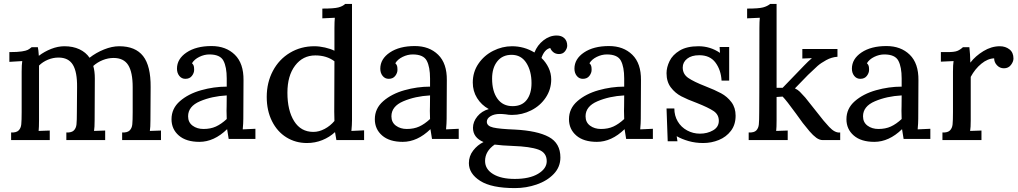

<svg xmlns="http://www.w3.org/2000/svg" viewBox="-20 -712 5217 984"><path d="M805 6H606V-33H607Q633 -32 644.5 -43.5Q656 -55 658 -74.5Q660 -94 660 -138V-265Q660 -342 637 -378.5Q614 -415 562 -415Q534 -415 506.5 -404Q479 -393 458 -374Q466 -347 466 -310L465 -96Q465 -59 462 -41L519 -43V6H320V-33H321Q347 -32 358.5 -43.5Q370 -55 372 -74.5Q374 -94 374 -138L375 -265Q376 -343 353.5 -380Q331 -417 280 -417Q252 -417 225.5 -406Q199 -395 180 -376V-330V-96Q180 -59 178 -41L235 -43V6H37V-33H38Q64 -32 75.5 -43.5Q87 -55 89 -74.5Q91 -94 91 -138V-345Q91 -380 94 -399L28 -395V-445H29Q70 -445 92 -448.5Q114 -452 122.5 -456.5Q131 -461 142 -470H174Q177 -458 179 -426Q208 -448 242.5 -461.5Q277 -475 310 -475Q354 -475 387 -459.5Q420 -444 439 -416Q472 -442 513 -458.5Q554 -475 591 -475Q674 -475 713.5 -424.5Q753 -374 752 -265L751 -96Q751 -59 748 -41L805 -43Z M1228 -301 1227 -103Q1227 -81 1224 -49L1289 -52V0H1152Q1148 -21 1144 -50Q1077 15 1002 15Q934 15 896.5 -17.5Q859 -50 859 -101Q859 -156 902 -193.5Q945 -231 1010.5 -249.5Q1076 -268 1142 -268V-310Q1142 -369 1125 -401Q1108 -433 1053 -433Q1027 -433 1001.5 -420.5Q976 -408 964 -388Q971 -381 973 -374Q975 -367 975 -354Q975 -338 963.5 -323Q952 -308 930 -308Q911 -308 899 -323Q887 -338 887 -360Q887 -410 936 -443Q985 -476 1064 -476Q1138 -476 1183.5 -431.5Q1229 -387 1228 -301ZM944 -116Q944 -85 967 -68Q990 -51 1023 -51Q1059 -51 1086.5 -63.5Q1114 -76 1142 -102Q1141 -116 1141 -144Q1141 -149 1141.5 -166.5Q1142 -184 1142 -223Q1066 -219 1005 -193Q944 -167 944 -116Z M1846 6H1704Q1698 -25 1697 -35Q1669 -9 1632 6Q1595 21 1553 21Q1495 21 1448 -8Q1401 -37 1374 -91Q1347 -145 1347 -215Q1347 -289 1378.5 -348.5Q1410 -408 1466 -441.5Q1522 -475 1591 -475Q1617 -475 1645.5 -468.5Q1674 -462 1694 -452V-568Q1694 -600 1696 -621L1632 -618V-668H1633Q1692 -668 1714.5 -674Q1737 -680 1749 -692H1784V-96Q1784 -73 1781 -41L1846 -44ZM1693 -140 1694 -398Q1654 -428 1596 -428Q1532 -428 1492.5 -376Q1453 -324 1453 -237Q1453 -146 1487.5 -91Q1522 -36 1586 -36Q1615 -36 1644 -51.5Q1673 -67 1694 -92Q1693 -107 1693 -140Z M2270 -301 2269 -103Q2269 -81 2266 -49L2331 -52V0H2194Q2190 -21 2186 -50Q2119 15 2044 15Q1976 15 1938.5 -17.5Q1901 -50 1901 -101Q1901 -156 1944 -193.5Q1987 -231 2052.5 -249.5Q2118 -268 2184 -268V-310Q2184 -369 2167 -401Q2150 -433 2095 -433Q2069 -433 2043.5 -420.5Q2018 -408 2006 -388Q2013 -381 2015 -374Q2017 -367 2017 -354Q2017 -338 2005.5 -323Q1994 -308 1972 -308Q1953 -308 1941 -323Q1929 -338 1929 -360Q1929 -410 1978 -443Q2027 -476 2106 -476Q2180 -476 2225.5 -431.5Q2271 -387 2270 -301ZM1986 -116Q1986 -85 2009 -68Q2032 -51 2065 -51Q2101 -51 2128.5 -63.5Q2156 -76 2184 -102Q2183 -116 2183 -144Q2183 -149 2183.5 -166.5Q2184 -184 2184 -223Q2108 -219 2047 -193Q1986 -167 1986 -116Z M2755 -415Q2778 -393 2791.5 -364.5Q2805 -336 2805 -305Q2805 -254 2777 -212Q2749 -170 2702.5 -146.5Q2656 -123 2604 -123Q2587 -123 2572 -126Q2554 -128 2542 -128Q2513 -128 2494 -116.5Q2475 -105 2475 -88Q2475 -66 2507.5 -58.5Q2540 -51 2618 -48Q2734 -42 2793 -10Q2852 22 2852 95Q2852 144 2818 179.5Q2784 215 2730.5 233.5Q2677 252 2619 252Q2499 252 2441 215Q2383 178 2383 124Q2383 88 2405 59.5Q2427 31 2458 16Q2404 -7 2404 -57Q2404 -88 2426.5 -115.5Q2449 -143 2485 -153Q2447 -174 2425 -209.5Q2403 -245 2403 -289Q2403 -343 2432 -385.5Q2461 -428 2507.5 -451.5Q2554 -475 2604 -475Q2666 -475 2719 -443Q2734 -481 2765.5 -505.5Q2797 -530 2833 -530Q2858 -530 2872.5 -516Q2887 -502 2887 -478Q2887 -464 2876 -449.5Q2865 -435 2845 -435Q2828 -435 2816.5 -444Q2805 -453 2800 -466Q2770 -459 2755 -415ZM2704 -286Q2704 -348 2677.5 -389.5Q2651 -431 2602 -431Q2555 -431 2528.5 -397.5Q2502 -364 2502 -309Q2502 -244 2529.5 -206Q2557 -168 2607 -168Q2655 -168 2679.5 -200Q2704 -232 2704 -286ZM2466 113Q2466 155 2507 180Q2548 205 2618 205Q2694 205 2738 178.5Q2782 152 2782 114Q2782 70 2739 54.5Q2696 39 2609 36Q2553 34 2515 29Q2466 63 2466 113Z M3265 -301 3264 -103Q3264 -81 3261 -49L3326 -52V0H3189Q3185 -21 3181 -50Q3114 15 3039 15Q2971 15 2933.5 -17.5Q2896 -50 2896 -101Q2896 -156 2939 -193.5Q2982 -231 3047.5 -249.5Q3113 -268 3179 -268V-310Q3179 -369 3162 -401Q3145 -433 3090 -433Q3064 -433 3038.5 -420.5Q3013 -408 3001 -388Q3008 -381 3010 -374Q3012 -367 3012 -354Q3012 -338 3000.5 -323Q2989 -308 2967 -308Q2948 -308 2936 -323Q2924 -338 2924 -360Q2924 -410 2973 -443Q3022 -476 3101 -476Q3175 -476 3220.5 -431.5Q3266 -387 3265 -301ZM2981 -116Q2981 -85 3004 -68Q3027 -51 3060 -51Q3096 -51 3123.5 -63.5Q3151 -76 3179 -102Q3178 -116 3178 -144Q3178 -149 3178.5 -166.5Q3179 -184 3179 -223Q3103 -219 3042 -193Q2981 -167 2981 -116Z M3595 -270Q3644 -251 3675.5 -234Q3707 -217 3728.5 -188.5Q3750 -160 3750 -119Q3750 -73 3726 -41.5Q3702 -10 3664 5.5Q3626 21 3584 21Q3544 21 3509 11Q3474 1 3448 -14L3452 12H3402L3396 -156H3436Q3436 -119 3453.5 -89.5Q3471 -60 3501.5 -43.5Q3532 -27 3567 -27Q3605 -27 3634.5 -44Q3664 -61 3664 -93Q3664 -125 3637 -143Q3610 -161 3552 -184Q3503 -202 3471.5 -218.5Q3440 -235 3418 -264Q3396 -293 3396 -337Q3396 -367 3411.5 -399Q3427 -431 3463.5 -453Q3500 -475 3560 -475Q3620 -475 3670 -441L3668 -471H3717V-299H3678Q3675 -353 3647 -391Q3619 -429 3564 -429Q3524 -429 3501.5 -411Q3479 -393 3479 -366Q3479 -332 3507.5 -312.5Q3536 -293 3595 -270Z M4286 6H4197Q4180 6 4163.5 -6Q4147 -18 4129 -39Q4111 -60 4094 -82L4060 -129Q4010 -198 3991 -217L3960 -215V-96Q3960 -59 3958 -41L4017 -43V6H3817V-33H3818Q3845 -32 3856 -43.5Q3867 -55 3869 -74Q3871 -93 3871 -138Q3871 -148 3871.5 -237.5Q3872 -327 3872 -568Q3872 -600 3874 -621L3809 -618V-668H3810Q3868 -668 3890.5 -674Q3913 -680 3927 -692H3960V-262H3991L4102 -377Q4121 -397 4141 -414L4092 -412V-461H4272V-421H4271Q4242 -419 4214.5 -404Q4187 -389 4170 -374Q4153 -359 4121 -328L4054 -259Q4069 -252 4079 -242Q4089 -232 4107 -212L4173 -129Q4200 -93 4229.5 -61.5Q4259 -30 4285 -33H4286Z M4687 -301 4686 -103Q4686 -81 4683 -49L4748 -52V0H4611Q4607 -21 4603 -50Q4536 15 4461 15Q4393 15 4355.5 -17.5Q4318 -50 4318 -101Q4318 -156 4361 -193.5Q4404 -231 4469.5 -249.5Q4535 -268 4601 -268V-310Q4601 -369 4584 -401Q4567 -433 4512 -433Q4486 -433 4460.5 -420.5Q4435 -408 4423 -388Q4430 -381 4432 -374Q4434 -367 4434 -354Q4434 -338 4422.5 -323Q4411 -308 4389 -308Q4370 -308 4358 -323Q4346 -338 4346 -360Q4346 -410 4395 -443Q4444 -476 4523 -476Q4597 -476 4642.5 -431.5Q4688 -387 4687 -301ZM4403 -116Q4403 -85 4426 -68Q4449 -51 4482 -51Q4518 -51 4545.5 -63.5Q4573 -76 4601 -102Q4600 -116 4600 -144Q4600 -149 4600.5 -166.5Q4601 -184 4601 -223Q4525 -219 4464 -193Q4403 -167 4403 -116Z M5174 -412Q5174 -396 5161 -379Q5148 -362 5125 -362Q5104 -362 5089.5 -377.5Q5075 -393 5075 -413Q5042 -412 5009.5 -385.5Q4977 -359 4955 -318V-96Q4955 -59 4952 -41L5010 -43V6H4810V-33H4811Q4837 -32 4848.5 -43.5Q4860 -55 4862 -74.5Q4864 -94 4864 -138V-345Q4864 -380 4867 -399L4802 -396V-445H4836Q4871 -445 4886 -451Q4901 -457 4915 -470H4948Q4952 -438 4953 -391Q4979 -425 5020 -450Q5061 -475 5104 -475Q5133 -475 5153.5 -459Q5174 -443 5174 -412Z"/></svg>

Font: Sumana
Style: Regular
Weight: 400
Designer: Cyreal, Alexei Vanyashin (Devanagari), Olga Karpushina (Latin)
Foundry: Cyreal
Version: Version 1.015;PS 001.015;hotconv 1.0.70;makeotf.lib2.5.58329